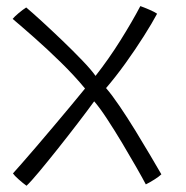

<svg xmlns="http://www.w3.org/2000/svg" viewBox="-20 -597 611 630"><path d="M67 12.5Q54.5 3.5 40.8 -8.8Q27 -21 22.5 -28Q29.5 -35.5 50.2 -59.2Q71 -83 99 -115.5Q127 -148 157 -183.8Q187 -219.5 214 -251.8Q241 -284 259 -306.5Q224 -349 179.2 -392.8Q134.5 -436.5 92.2 -473.8Q50 -511 21.5 -535Q27.5 -542.5 41.2 -554Q55 -565.5 66 -572.5Q84.5 -557 116.5 -527.8Q148.5 -498.5 184 -464.5Q219.5 -430.5 249.5 -399.2Q279.5 -368 293.5 -348Q337 -403.5 375.5 -465Q414 -526.5 440.5 -577Q452 -573 469.5 -565.5Q487 -558 495.5 -552Q479.5 -522 452 -478.5Q424.5 -435 391.8 -389.5Q359 -344 328 -308Q347.5 -285.5 372.8 -248.2Q398 -211 424 -168.8Q450 -126.5 472.5 -88.2Q495 -50 509.5 -25Q503 -18.5 487 -8.2Q471 2 458.5 8Q448 -12 427 -48.8Q406 -85.5 380.8 -127.8Q355.5 -170 331.2 -207Q307 -244 289 -264.5Q266.5 -233.5 234.5 -191.8Q202.5 -150 169.2 -108.2Q136 -66.5 108.5 -33.5Q81 -0.5 67 12.5Z"/></svg>

Font: Grandstander ExtraLight
Style: Regular
Weight: 200
Designer: Tyler Finck
Foundry: Etcetera Type Co
Version: Version 1.200; ttfautohint (v1.8.3)